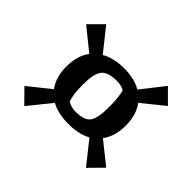

<svg xmlns="http://www.w3.org/2000/svg" viewBox="-113 -661 767 767"><g transform="rotate(45 271.0 -277.5)"><path d="M409.2 -377Q438.5 -337.9 438.5 -277.3Q438.5 -216.8 409.2 -177.7L502 -103.5L445.3 -45.9L369.1 -141.6Q330.1 -120.1 271.5 -120.1Q212.9 -120.1 173.8 -141.6L96.7 -45.9L40 -103.5L132.8 -177.7Q103.5 -216.8 103.5 -277.3Q103.5 -337.9 132.8 -377L40 -452.1L96.7 -508.8L173.8 -412.1Q211.9 -434.6 271 -435.1Q330.1 -435.5 369.1 -412.1L445.3 -508.8L502 -452.1ZM287.1 -378.9Q235.4 -378.9 218.3 -355.5Q201.2 -332 201.2 -274.4Q201.2 -216.8 211.9 -187.5Q229.5 -175.8 255.9 -174.8Q307.6 -174.8 323.2 -198.2Q338.9 -221.7 338.9 -279.8Q338.9 -337.9 330.1 -368.2Q312.5 -378.9 287.1 -378.9Z"/></g></svg>

Font: Ravi Prakash
Style: Regular
Weight: 400
Designer: Appaji Ambarisha Darbha
Version: Version 1.0.4; ttfautohint (v1.2.42-39fb)